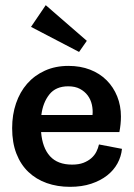

<svg xmlns="http://www.w3.org/2000/svg" viewBox="-20 -713 518 743"><path d="M452 -137Q449 -107 434.5 -80.5Q420 -54 394.5 -34Q369 -14 333 -2Q297 10 251 10Q202 10 161 -4.5Q120 -19 90 -47.5Q60 -76 43.5 -118.5Q27 -161 27 -217Q27 -269 42 -313Q57 -357 85 -389Q113 -421 153.5 -439.5Q194 -458 245 -458Q291 -458 328.5 -443.5Q366 -429 392.5 -402.5Q419 -376 433.5 -340Q448 -304 448 -262Q448 -233 442 -202H139Q144 -141 173.5 -108.5Q203 -76 259 -76Q285 -76 303 -83Q321 -90 333.5 -101Q346 -112 353 -126Q360 -140 363 -154ZM338 -268Q340 -288 335.5 -308Q331 -328 319.5 -343.5Q308 -359 289.5 -369Q271 -379 244 -379Q196 -379 171 -347.5Q146 -316 140 -268ZM286 -512 100 -609 157 -693 316 -555Z"/></svg>

Font: Zilla Slab SemiBold
Style: Regular
Weight: 600
Designer: Typotheque.com
Foundry: Typotheque type foundry
Version: Version 1.1; 2017